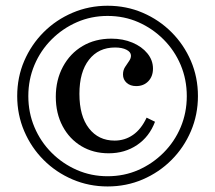

<svg xmlns="http://www.w3.org/2000/svg" viewBox="-20 -651 764 682"><path d="M362.1 11.3Q296 11.3 237.5 -13.7Q179 -38.7 135.1 -82.7Q91.1 -126.6 66.1 -185.1Q41.1 -243.5 41.1 -309.7Q41.1 -376.6 66.1 -434.7Q91.1 -492.7 135.1 -536.7Q179 -580.6 237.5 -605.6Q296 -630.6 362.1 -630.6Q429 -630.6 487.1 -605.6Q545.2 -580.6 589.1 -536.7Q633.1 -492.7 658.1 -434.7Q683.1 -376.6 683.1 -309.7Q683.1 -243.5 658.1 -185.1Q633.1 -126.6 589.1 -82.7Q545.2 -38.7 487.1 -13.7Q429 11.3 362.1 11.3ZM366.1 -106.5Q311.3 -106.5 269 -131.9Q226.6 -157.3 202.4 -202.8Q178.2 -248.4 178.2 -307.3Q178.2 -366.9 203.6 -414.1Q229 -461.3 273.4 -487.5Q317.7 -513.7 375.8 -513.7Q416.9 -513.7 450.4 -499.6Q483.9 -485.5 503.6 -461.3Q523.4 -437.1 523.4 -407.3Q523.4 -379.8 506.9 -362.5Q490.3 -345.2 463.7 -345.2Q442.7 -345.2 429.8 -356.9Q416.9 -368.5 416.9 -386.3Q416.9 -401.6 424.2 -412.9Q431.5 -424.2 438.3 -433.9Q445.2 -443.5 445.2 -453.2Q445.2 -466.1 429.4 -474.2Q413.7 -482.3 388.7 -482.3Q329.8 -482.3 296 -438.7Q262.1 -395.2 262.1 -317.7Q262.1 -238.7 296 -195.2Q329.8 -151.6 387.1 -151.6Q423.4 -151.6 452.4 -171.8Q481.5 -191.9 500.8 -233.1L530.6 -218.5Q510.5 -165.3 466.9 -135.9Q423.4 -106.5 366.1 -106.5ZM362.1 -25Q421 -25 471.4 -47.2Q521.8 -69.4 560.9 -108.5Q600 -147.6 621.8 -199.2Q643.5 -250.8 643.5 -309.7Q643.5 -368.5 621.8 -420.2Q600 -471.8 560.9 -510.9Q521.8 -550 471.4 -572.2Q421 -594.4 362.1 -594.4Q304 -594.4 253.2 -572.2Q202.4 -550 163.3 -510.9Q124.2 -471.8 102.4 -420.2Q80.6 -368.5 80.6 -309.7Q80.6 -250.8 102.4 -199.2Q124.2 -147.6 163.3 -108.5Q202.4 -69.4 253.2 -47.2Q304 -25 362.1 -25Z"/></svg>

Font: Playfair 12pt
Style: Regular
Weight: 400
Designer: Claus Eggers Sørensen
Foundry: Claus Eggers Sørensen
Version: Version 2.000;gftools[0.9.28]